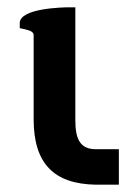

<svg xmlns="http://www.w3.org/2000/svg" viewBox="-20 -505 383 525"><path d="M242 0H305V-97H242C199 -97 186 -125 186 -176V-485H169C154 -485 34 -483 34 -442V-428L48 -425C66 -421 72 -416 72 -409V-179C72 -57 128 -2 242 0Z"/></svg>

Font: Mint Spirit
Style: Bold
Weight: 700
Designer: HARENDAL Hirwen
Foundry: Arkandis Digital Foundry.
Version: Version 1.004;FFEdit